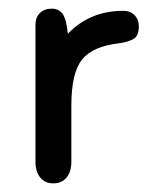

<svg xmlns="http://www.w3.org/2000/svg" viewBox="-20 -415 348 444"><path d="M137 -337Q133 -373 124 -384Q115 -395 100 -395Q83 -395 72.5 -385Q62 -375 62 -358V-41Q62 -18 73 -4.5Q84 9 103 9Q123 9 134 -4.5Q145 -18 145 -41V-171Q145 -246 169.5 -277Q194 -308 256 -315Q277 -318 289 -325Q301 -332 301 -354Q301 -370 291 -380Q281 -390 265 -390Q188 -390 137 -337Z"/></svg>

Font: Beiruti Medium
Style: Regular
Weight: 500
Designer: Arlette Boutros
Foundry: Boutros
Version: Version 1.41